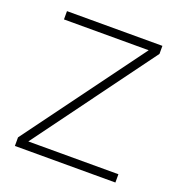

<svg xmlns="http://www.w3.org/2000/svg" viewBox="-100 -592 627 675"><g transform="rotate(20 214.0 -254.0)"><path d="M404 0V-31H67L395 -478V-508H38V-477H355L28 -32V0Z"/></g></svg>

Font: IBM Plex Devanagari ExtraLight
Style: Regular
Weight: 200
Designer: Mike Abbink, Paul van der Laan, Pieter van Rosmalen, Erin McLaughlin
Foundry: Bold Monday
Version: Version 1.0